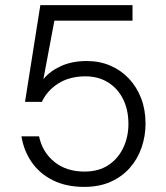

<svg xmlns="http://www.w3.org/2000/svg" viewBox="-20 -720 650 752"><path d="M310 12Q239 12 187 -14Q135 -40 104 -85Q73 -130 64 -186H133Q146 -124 193 -86Q240 -48 311 -48Q366 -48 404 -73Q442 -98 462.5 -140.5Q483 -183 483 -235Q483 -290 462 -332Q441 -374 403 -397.5Q365 -421 315 -421Q253 -421 209 -393.5Q165 -366 144 -321H78L138 -700H499V-639H193L150 -410Q175 -441 218.5 -461Q262 -481 320 -481Q370 -481 412 -463Q454 -445 485 -412Q516 -379 533 -334.5Q550 -290 550 -236Q550 -187 534.5 -142Q519 -97 488.5 -62.5Q458 -28 413.5 -8Q369 12 310 12Z"/></svg>

Font: DM Sans 24pt Light
Style: Regular
Weight: 300
Designer: Colophon Foundry, Jonny Pinhorn
Foundry: Colophon Foundry
Version: Version 4.004;gftools[0.9.30]